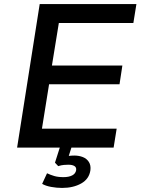

<svg xmlns="http://www.w3.org/2000/svg" viewBox="-20 -725 696 943"><path d="M64 0 175 -705H650L635 -612H269L235 -403H581L567 -311H221L186 -93H553L538 0ZM285 198Q258 198 231 193Q204 188 187 178L211 126Q228 134 246.5 139.5Q265 145 292 145Q318 145 334.5 136.5Q351 128 354 111Q356 97 345.5 90.5Q335 84 316 84Q307 84 294 85Q281 86 266 91L250 74L280 -20H337L312 59L288 47Q300 43 315.5 41Q331 39 345 39Q368 39 387 46.5Q406 54 416.5 70.5Q427 87 424 111Q418 154 379 176Q340 198 285 198Z"/></svg>

Font: Nunito Sans 7pt SemiBold
Style: Italic
Weight: 600
Italic angle: -9°
Designer: Vernon Adams
Foundry: Vernon Adams
Version: Version 3.101;gftools[0.9.27]